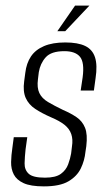

<svg xmlns="http://www.w3.org/2000/svg" viewBox="-20 -656 382 683"><path d="M136 7Q89 7 64 -4.5Q39 -16 29 -35.5Q19 -55 19.5 -79.5Q20 -104 24 -130L29 -168H77L71 -125Q68 -98 67.5 -75Q67 -52 82 -38Q97 -24 140 -24Q178 -24 196.5 -37.5Q215 -51 222.5 -71.5Q230 -92 233 -110L236 -135Q240 -160 233.5 -179Q227 -198 209.5 -212Q192 -226 161 -239Q129 -253 105.5 -268.5Q82 -284 71.5 -307.5Q61 -331 66 -367L70 -397Q74 -431 90 -455Q106 -479 136.5 -492Q167 -505 212 -505Q257 -505 283 -492.5Q309 -480 318 -452Q327 -424 320 -378L314 -334H267L274 -381Q281 -434 264.5 -454Q248 -474 209 -474Q162 -474 142.5 -452Q123 -430 118 -399L115 -374Q111 -344 120 -325Q129 -306 151 -293Q173 -280 204 -265Q232 -253 252.5 -239Q273 -225 282.5 -201.5Q292 -178 287 -136L284 -116Q281 -85 267.5 -57Q254 -29 223.5 -11Q193 7 136 7ZM184 -545 247 -636H298L212 -545Z"/></svg>

Font: Alumni Sans Thin Light
Style: Italic
Weight: 300
Italic angle: -8°
Version: Version 1.016